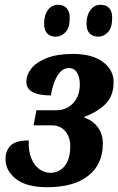

<svg xmlns="http://www.w3.org/2000/svg" viewBox="-20 -771 494 801"><path d="M3 -107Q3 -142 24 -163.5Q45 -185 100 -185Q98 -140 111 -109.5Q124 -79 145.5 -64.5Q167 -50 190 -50Q226 -50 249.5 -78Q273 -106 273 -162Q273 -199 252.5 -223.5Q232 -248 196 -248H120L132 -311H214Q257 -311 285 -340.5Q313 -370 313 -419Q313 -448 301.5 -467.5Q290 -487 267 -487Q239 -487 220 -456Q201 -425 192 -373Q90 -373 90 -430Q90 -459 111 -485.5Q132 -512 175.5 -529Q219 -546 285 -546Q365 -546 409.5 -512.5Q454 -479 454 -429Q454 -371 420.5 -337.5Q387 -304 333 -284L332 -280Q366 -269 387.5 -241Q409 -213 409 -172Q409 -86 348.5 -38Q288 10 177 10Q90 10 46.5 -24.5Q3 -59 3 -107ZM164 -672Q164 -708 180 -729.5Q196 -751 223 -751Q245 -751 258 -737Q271 -723 271 -696Q271 -656 253.5 -637Q236 -618 213 -618Q190 -618 177 -631.5Q164 -645 164 -672ZM341 -672Q341 -707 357 -729Q373 -751 400 -751Q423 -751 435.5 -737.5Q448 -724 448 -696Q448 -656 430.5 -637Q413 -618 390 -618Q367 -618 354 -631.5Q341 -645 341 -672Z"/></svg>

Font: Noto Serif CondExtraBold
Style: Italic
Weight: 800
Width: 3
Italic angle: -12°
Designer: Monotype Design Team
Foundry: Monotype Imaging Inc.
Version: Version 1.001